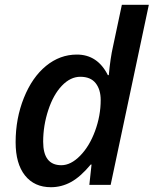

<svg xmlns="http://www.w3.org/2000/svg" viewBox="-20 -780 648 810"><path d="M304.2 -549.8Q391.6 -549.8 435.1 -462.9H439Q445.3 -534.2 457 -585L494.1 -759.8H607.9L446.8 0H356.9L366.2 -85.9H362.8Q319.8 -34.2 279.8 -12.2Q239.7 9.8 194.8 9.8Q125 9.8 85.4 -39.8Q45.9 -89.4 45.9 -180.2Q45.9 -280.3 80.8 -367.2Q115.7 -454.1 174.3 -502Q232.9 -549.8 304.2 -549.8ZM238.8 -83Q278.8 -83 318.1 -123Q357.4 -163.1 381.1 -227.5Q404.8 -292 404.8 -357.9Q404.8 -402.3 383.5 -429.2Q362.3 -456.1 318.8 -456.1Q277.3 -456.1 241.2 -418.5Q205.1 -380.9 183.6 -315.4Q162.1 -250 162.1 -182.1Q162.1 -83 238.8 -83Z"/></svg>

Font: f52698313916912   
Style: Italic
Weight: 600
Italic angle: -12°
Foundry: Ascender Corporation
Version: Version 1.10